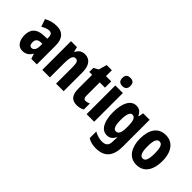

<svg xmlns="http://www.w3.org/2000/svg" viewBox="-5 -1565 2602 2602"><g transform="rotate(45 1296.0 -264.0)"><path d="M255 -560C184 -560 121 -543 70 -512L108 -404C155 -431 192 -444 224 -444C263 -444 281 -418 281 -365V-346L211 -343C92 -338 27 -280 27 -165C27 -76 63 10 156 10C222 10 259 -17 294 -73H296L320 0H426V-363C426 -494 363 -560 255 -560ZM247 -249 281 -251V-201C281 -143 254 -106 217 -106C188 -106 172 -127 172 -171C172 -220 197 -246 247 -249Z M792 -560C735 -560 694 -533 669 -481H661L645 -550H531V0H676V-258C676 -386 692 -431 743 -431C784 -431 795 -392 795 -316V0H940V-361C940 -489 886 -560 792 -560Z M1243 -116C1213 -116 1201 -136 1201 -175V-430H1302V-550H1201V-663H1102L1068 -545L1001 -507V-430H1056V-172C1056 -49 1097 10 1198 10C1240 10 1276 0 1309 -18V-133C1284 -122 1262 -116 1243 -116Z M1453 -768C1399 -768 1375 -742 1375 -689C1375 -637 1401 -611 1453 -611C1504 -611 1530 -637 1530 -689C1530 -741 1507 -768 1453 -768ZM1525 -550H1380V0H1525Z M1777 -560C1675 -560 1614 -453 1614 -271C1614 -96 1674 10 1773 10C1829 10 1863 -15 1893 -72H1898C1895 -49 1893 -16 1893 6V14C1893 89 1853 116 1790 116C1742 116 1695 104 1639 74V200C1684 227 1732 240 1794 240C1965 240 2038 141 2038 -37V-550H1913L1901 -480H1893C1862 -540 1829 -560 1777 -560ZM1823 -435C1872 -435 1893 -390 1893 -282V-254C1893 -159 1872 -115 1824 -115C1782 -115 1761 -165 1761 -269C1761 -381 1783 -435 1823 -435Z M2557 -276C2557 -458 2472 -560 2342 -560C2188 -560 2125 -439 2125 -276C2125 -125 2191 10 2340 10C2501 10 2557 -129 2557 -276ZM2272 -275C2272 -386 2293 -438 2342 -438C2391 -438 2410 -385 2410 -276C2410 -166 2391 -112 2342 -112C2293 -112 2272 -168 2272 -275Z"/></g></svg>

Font: Noto Sans Georgian ExtraCondensed ExtraBold
Style: Regular
Weight: 800
Width: 2
Designer: Monotype Design Team, Akaki Razmadze
Foundry: Google LLC
Version: Version 2.005